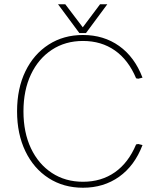

<svg xmlns="http://www.w3.org/2000/svg" viewBox="-20 -872 738 900"><path d="M369 8Q278 8 208 -37Q138 -82 99 -163Q60 -244 60 -350Q60 -457 99 -537.5Q138 -618 208 -663Q278 -708 369 -708Q466 -708 538.5 -656.5Q611 -605 648 -508L628 -503L618 -505Q582 -591 518.5 -635.5Q455 -680 369 -680Q286 -680 223 -638.5Q160 -597 125 -523Q90 -449 90 -350Q90 -251 125 -177Q160 -103 223 -61.5Q286 -20 369 -20Q455 -20 518.5 -64.5Q582 -109 618 -195L628 -197L648 -192Q611 -95 538.5 -43.5Q466 8 369 8ZM252 -852H286L368 -744L449 -852H483L383 -717H352Z"/></svg>

Font: Fustat ExtraLight
Style: Regular
Weight: 250
Designer: Mohamed Gaber, Khaled Hosny, Laura Garcia Mut
Foundry: Kief Type Foundry, Alif Type Foundry, Hard Type Foundry
Version: Version 1.007